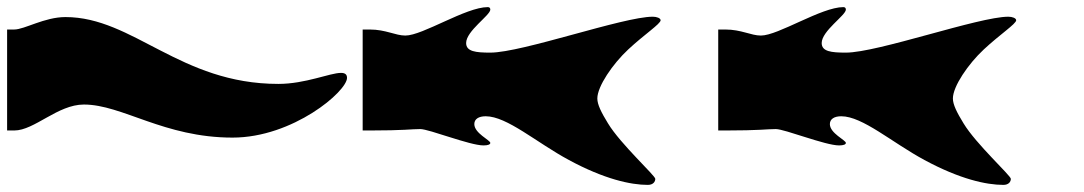

<svg xmlns="http://www.w3.org/2000/svg" viewBox="-30 -525 3050 540"><path d="M624 -138C794 -138 946 -268 946 -306C946 -316 940 -320 929 -320C898 -320 829 -289 753 -289C476 -289 345 -477 154 -477C95 -477 39 -442 10 -442H-10V-158H10C67 -158 132 -231 206 -231C314 -231 431 -138 624 -138Z M1792 -5C1807 -5 1813 -14 1813 -22C1813 -31 1715 -120 1680 -178C1661 -209 1650 -231 1650 -248C1650 -282 1693 -345 1737 -386C1782 -428 1828 -458 1828 -468C1828 -474 1817 -478 1806 -478C1723 -478 1439 -377 1349 -377C1308 -377 1281 -380 1281 -404C1281 -438 1349 -482 1349 -498C1349 -502 1347 -505 1342 -505C1280 -505 1159 -425 1110 -425C1082 -425 1055 -442 1010 -442H990V-158H1010C1107 -158 1127 -162 1152 -162C1177 -162 1291 -116 1330 -116C1343 -116 1349 -119 1349 -123C1349 -131 1304 -150 1304 -176C1304 -190 1316 -198 1336 -198C1396 -198 1479 -124 1570 -75C1670 -21 1744 -5 1792 -5Z M2792 -5C2807 -5 2813 -14 2813 -22C2813 -31 2715 -120 2680 -178C2661 -209 2650 -231 2650 -248C2650 -282 2693 -345 2737 -386C2782 -428 2828 -458 2828 -468C2828 -474 2817 -478 2806 -478C2723 -478 2439 -377 2349 -377C2308 -377 2281 -380 2281 -404C2281 -438 2349 -482 2349 -498C2349 -502 2347 -505 2342 -505C2280 -505 2159 -425 2110 -425C2082 -425 2055 -442 2010 -442H1990V-158H2010C2107 -158 2127 -162 2152 -162C2177 -162 2291 -116 2330 -116C2343 -116 2349 -119 2349 -123C2349 -131 2304 -150 2304 -176C2304 -190 2316 -198 2336 -198C2396 -198 2479 -124 2570 -75C2670 -21 2744 -5 2792 -5Z"/></svg>

Font: Teranoptia Furiae
Style: Regular
Weight: 400
Designer: Ariel Martín Pérez
Foundry: Tunera Type Foundry
Version: Version 1.001;FEAKit 1.0